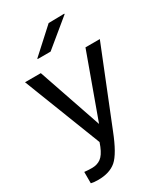

<svg xmlns="http://www.w3.org/2000/svg" viewBox="-235 -855 995 1158"><g transform="rotate(-30 262.5 -275.5)"><path d="M316 0Q265 130 219 170Q173 210 92 210Q63 210 43 205V126Q69 129 96 129Q132 129 157.5 110.5Q183 92 203 43L213 16L4 -521H114L265 -80L425 -521H525ZM140 -604V-608L306 -759L416 -761V-757L230 -604Z"/></g></svg>

Font: Nacelle
Style: Regular
Weight: 400
Designer: Sora Sagano
Foundry: Sora Sagano
Version: Version 1.000;FEAKit 1.0